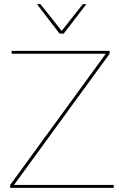

<svg xmlns="http://www.w3.org/2000/svg" viewBox="-20 -905 592 925"><path d="M43 -8 40 -14H528V0H29V-14L494 -652L497 -646H36V-660H508V-646ZM396 -885 287 -743H267L158 -885H175L277 -756L379 -885Z"/></svg>

Font: Work Sans Thin
Style: Regular
Weight: 250
Designer: Wei Huang
Foundry: Wei Huang
Version: Version 2.012